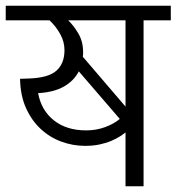

<svg xmlns="http://www.w3.org/2000/svg" viewBox="-30 -650 616 670"><path d="M471 -579V0H408V-188Q401 -182 388.5 -174Q376 -166 358.5 -158.5Q341 -151 318 -146Q295 -141 267 -141Q224 -141 183.5 -156Q143 -171 111.5 -200.5Q80 -230 60.5 -273.5Q41 -317 40 -375L69 -376Q138 -378 166.5 -403Q195 -428 195 -475Q195 -504 180.5 -530.5Q166 -557 143 -579H-10V-630H566V-579ZM408 -579H208Q227 -561 243.5 -533Q260 -505 260 -468Q260 -464 260 -460Q260 -456 259 -452L408 -278ZM103 -325Q114 -265 158 -230Q202 -195 271 -195Q306 -195 337 -206.5Q368 -218 388 -235L245 -401Q228 -368 193 -348Q158 -328 103 -325Z"/></svg>

Font: Ek Mukta Light
Style: Regular
Weight: 300
Designer: Girish Dalvi and Yashodeep Gholap
Foundry: Ek Type
Version: Version 2.538;PS 1.002;hotconv 16.6.51;makeotf.lib2.5.65220;